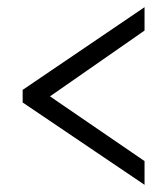

<svg xmlns="http://www.w3.org/2000/svg" viewBox="-20 -625 465 534"><path d="M382 -111 43 -340V-375L382 -605V-540L119 -357L382 -177Z"/></svg>

Font: Noto Serif Tamil ExtraCondensed
Style: Regular
Weight: 400
Width: 2
Designer: Indian Type Foundry, Tom Grace, and the Monotype Design Team
Foundry: Monotype Imaging Inc.
Version: Version 2.004